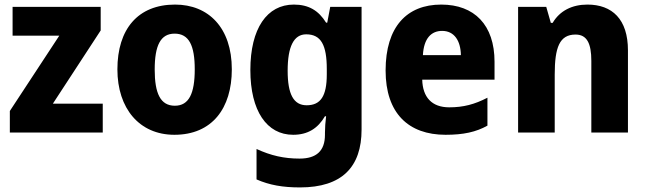

<svg xmlns="http://www.w3.org/2000/svg" viewBox="-20 -579 2827 839"><path d="M429 0V-126H211L420 -446V-549H35V-423H239L23 -94V0Z M993 -276C993 -458 891 -559 745 -559C582 -559 493 -451 493 -276C493 -105 589 10 742 10C907 10 993 -106 993 -276ZM656 -275C656 -381 682 -432 743 -432C806 -432 831 -380 831 -276C831 -171 806 -117 744 -117C681 -117 656 -171 656 -275Z M1264 -559C1147 -559 1074 -455 1074 -273C1074 -94 1146 10 1261 10C1325 10 1369 -18 1400 -71H1405C1402 -48 1400 -20 1400 1V10C1400 81 1362 114 1289 114C1221 114 1164 101 1101 72V205C1158 230 1216 240 1291 240C1474 240 1560 151 1560 -13V-549H1423L1410 -480H1405C1372 -533 1329 -559 1264 -559ZM1318 -429C1383 -429 1408 -382 1408 -277V-254C1408 -159 1381 -119 1320 -119C1263 -119 1237 -167 1237 -270C1237 -376 1264 -429 1318 -429Z M1908 -559C1758 -559 1665 -462 1665 -271C1665 -84 1765 10 1927 10C2005 10 2060 -2 2110 -30V-152C2054 -123 2005 -110 1943 -110C1867 -110 1827 -154 1825 -231H2141V-309C2141 -470 2053 -559 1908 -559ZM1912 -444C1965 -444 1993 -401 1994 -338H1828C1832 -412 1865 -444 1912 -444Z M2547 -559C2480 -559 2426 -532 2395 -479H2387L2367 -549H2244V0H2404V-253C2404 -372 2425 -428 2495 -428C2545 -428 2564 -389 2564 -313V0H2724V-359C2724 -495 2655 -559 2547 -559Z"/></svg>

Font: Noto Sans Arabic UI SmCn XBd
Style: Regular
Weight: 800
Width: 4
Designer: Monotype Design Team, Nadine Chahine and Nizar Qandah
Foundry: Monotype Imaging Inc.
Version: Version 2.010